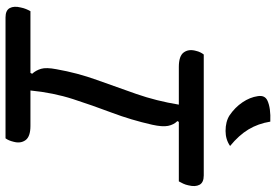

<svg xmlns="http://www.w3.org/2000/svg" viewBox="-168 -806 975 678"><g transform="rotate(90 319.0 -467.5)"><path d="M469 0H42Q17 0 9 -15Q1 -30 7 -54Q9 -64 12.5 -72.5Q16 -81 20 -88H238L241 -94Q229 -107 223.5 -125.5Q218 -144 225 -180Q238 -254 263 -323Q288 -392 312.5 -462.5Q337 -533 350 -612H217Q178 -612 165.5 -629.5Q153 -647 160 -672Q162 -681 165.5 -688Q169 -695 173 -700H600Q625 -700 633 -685Q641 -670 635 -646Q633 -636 629 -627.5Q625 -619 621 -612H411L408 -607Q421 -594 425 -574Q429 -554 421 -518Q404 -443 378.5 -375.5Q353 -308 330.5 -238.5Q308 -169 300 -88H425Q463 -88 475.5 -70.5Q488 -53 481 -28Q477 -11 469 0ZM410 -935Q417 -892 437.5 -858Q458 -824 496 -793Q473 -777 443 -777Q410 -777 388 -791Q360 -810 342 -836.5Q324 -863 320 -891Q316 -916 336 -925Q362 -937 410 -935Z"/></g></svg>

Font: Recursive Mn Csl St
Style: Italic
Weight: 400
Italic angle: -15°
Monospace: yes
Version: Version 1.079;hotconv 1.0.112;makeotfexe 2.5.65598; ttfautoh